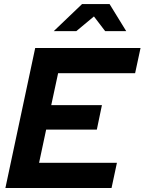

<svg xmlns="http://www.w3.org/2000/svg" viewBox="-20 -940 723 960"><path d="M7 0 156 -700H682.7L655.6 -574.1H270.6L236.2 -414.2H489.6L464.2 -292.1H210.8L175.4 -125.9H564.6L537.7 0ZM248.7 -784.3 390.2 -919.6H527.9L611.1 -784.3H505.8L449.7 -857.8L361.4 -784.3Z"/></svg>

Font: Red Hat Display
Style: Italic
Weight: 300
Italic angle: -12°
Designer: Pentagram, MCKL
Foundry: Pentagram, MCKL
Version: Version 1.023